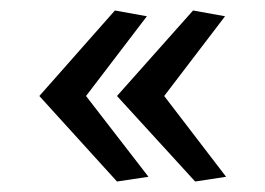

<svg xmlns="http://www.w3.org/2000/svg" viewBox="-20 -519 506 366"><path d="M55 -336 199 -499 260 -488 144 -336 263 -182 203 -173ZM203 -336 348 -499 409 -488 293 -336 411 -182 352 -173Z"/></svg>

Font: Rosario Light Light
Style: Regular
Weight: 300
Version: Version 1.101; ttfautohint (v1.8.1.43-b0c9)